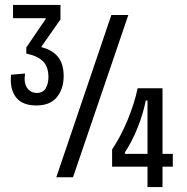

<svg xmlns="http://www.w3.org/2000/svg" viewBox="-20 -721 761 781"><path d="M128 -292Q70 -292 44.5 -326Q19 -360 25 -417L82 -422Q76 -385 90 -364Q104 -343 130 -343Q155 -343 166 -362Q177 -381 177 -407Q177 -450 154.5 -472Q132 -494 87 -503V-528L166 -644V-647H33V-701H226V-642L149 -532V-529Q193 -518 216 -489.5Q239 -461 239 -411Q239 -360 211.5 -326Q184 -292 128 -292ZM209 0 433 -660H502L277 0ZM436 -43V-113Q472 -167 499.5 -234Q527 -301 540 -362H641V-95H683V-43H641V40H580V-43ZM488 -95H580V-312H573Q562 -257 539.5 -201Q517 -145 488 -101Z"/></svg>

Font: Bricolage Grotesque 10pt Condensed Light
Style: Regular
Weight: 300
Width: 3
Designer: Mathieu Triay
Foundry: Atelier Triay
Version: Version 1.000; ttfautohint (v1.8.4.7-5d5b);gftools[0.9.32]